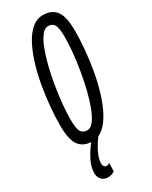

<svg xmlns="http://www.w3.org/2000/svg" viewBox="-237 -760 814 1030"><g transform="rotate(-30 170.5 -245.5)"><path d="M125.7 10Q71.2 10 44.3 -25.8Q17.5 -61.7 17.5 -150.6Q17.5 -204.1 23.1 -265.7Q28.7 -327.3 39.7 -390.4Q50.8 -453.6 68.3 -510.7Q85.8 -567.8 109.7 -612.9Q133.5 -657.9 164.3 -684Q195.1 -710 232.7 -710Q287.3 -710 314.1 -674.4Q340.9 -638.7 340.9 -549.4Q340.9 -495.9 335.3 -434.3Q329.8 -372.7 318.7 -309.6Q307.6 -246.4 290.1 -189.3Q272.6 -132.2 248.8 -87.1Q224.9 -42.1 194.5 -16Q164 10 125.7 10ZM131.7 -55.1Q153.2 -55.1 171.8 -79.5Q190.4 -104 206.4 -146Q222.5 -188 235.4 -240.2Q248.3 -292.4 257.5 -348.1Q266.8 -403.8 271.7 -456.2Q276.7 -508.7 276.7 -550.6Q276.7 -606.5 264.8 -625.7Q252.9 -644.9 226.8 -644.9Q206.3 -644.9 187.2 -620.5Q168.1 -596 152 -554Q135.9 -512 123 -459.8Q110.1 -407.6 100.9 -351.9Q91.7 -296.2 86.7 -243.8Q81.8 -191.3 81.8 -149.4Q81.8 -93.5 93.7 -74.3Q105.6 -55.1 131.7 -55.1ZM128.1 -4 168.6 -0.9Q140.9 35.1 123.4 71.6Q106 108.1 106 135.1Q106 147.3 110.9 154.5Q115.7 161.8 124.1 161.8Q129.5 161.8 134.7 160.1Q139.9 158.4 145 155.6L143.8 206.5Q135.7 212.1 125.4 215.6Q115 219.1 102.1 219.1Q86.6 219.1 74.4 212.3Q62.3 205.6 55.3 192.5Q48.3 179.4 48.3 161.8Q48.3 126 68.7 85.3Q89.2 44.7 128.1 -4Z"/></g></svg>

Font: Georama
Style: Italic
Weight: 400
Width: 2
Italic angle: -9°
Designer: Jean-Baptiste Levee
Foundry: Production Type
Version: Version 1.000